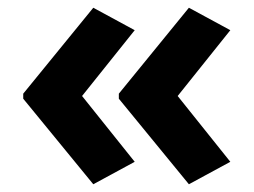

<svg xmlns="http://www.w3.org/2000/svg" viewBox="-20 -522 655 496"><path d="M40 -280 221 -502 328 -444 192 -274 328 -104 221 -46 40 -267ZM287 -280 468 -502 575 -444 439 -274 575 -104 468 -46 287 -267Z"/></svg>

Font: Noto Sans Tai Tham
Style: Bold
Weight: 700
Designer: Monotype Design Team 2013. Revised by David WIlliams 2020
Foundry: Monotype Imaging Inc.
Version: Version 2.002; ttfautohint (v1.8.4.7-5d5b)